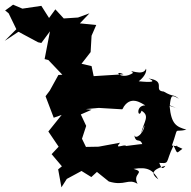

<svg xmlns="http://www.w3.org/2000/svg" viewBox="-24 -768 818 822"><path d="M13 -711 46 -643 -4 -593 55 -632 139 -587 153 -584 190 -634 167 -515 183 -511 243 -448 226 -447 189 -380 171 -356 206 -264 240 -276 183 -205 227 -140 197 -108 241 -56 225 -43 239 34 262 -2 325 -36 367 -10 391 -32 442 9C511 30 524 -6 565 19C540 -26 602 -29 548 -45C610 -55 631 -39 654 0C638 -12 605 -37 684 -58C659 -21 659 -108 645 -72C709 -66 680 -67 719 -145C738 -105 730 -112 757 -131C695 -158 769 -135 712 -145C744 -234 716 -198 774 -213C732 -225 709 -235 702 -315C751 -300 752 -296 703 -317C708 -363 712 -363 742 -345C717 -367 721 -350 677 -376C629 -380 691 -421 612 -432C662 -410 583 -419 570 -420C602 -445 604 -468 601 -474C589 -437 516 -478 546 -456C494 -421 457 -472 505 -450L377 -442L368 -485L325 -495L364 -545L368 -615L388 -661L318 -668L359 -711L310 -693L249 -689L213 -728L186 -691L153 -743L72 -731L32 -748L-2 -723ZM594 -231C595 -203 556 -164 550 -192C558 -149 574 -181 585 -151C584 -152 565 -149 516 -143C508 -153 462 -125 490 -157L398 -140L344 -139L327 -174L345 -229L322 -278L368 -298L343 -301L399 -306L499 -300C520 -320 476 -335 500 -301C533 -365 582 -325 598 -317C553 -316 569 -255 582 -294C619 -271 593 -250 579 -194Z"/></svg>

Font: Asimov Aggro
Style: Medium
Weight: 500
Designer: Google
Version: Version 2.000980; 2014